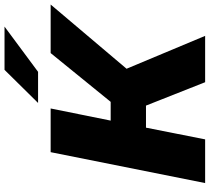

<svg xmlns="http://www.w3.org/2000/svg" viewBox="-60 -890 949 870"><g transform="rotate(-90 415.0 -454.5)"><path d="M21 0 161 -700H359L304 -428H389L610 -700H830L539 -356L688 0H478L372 -268H272L219 0ZM384 -757 534 -909H730L525 -757Z"/></g></svg>

Font: Montserrat ExtraBold
Style: Italic
Weight: 800
Italic angle: -11.3°
Designer: Julieta Ulanovsky
Foundry: Julieta Ulanovsky
Version: Version 9.000; ttfautohint (v1.8.4.7-5d5b)